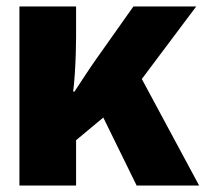

<svg xmlns="http://www.w3.org/2000/svg" viewBox="-20 -573 640 593"><path d="M40 0V-553H215V-460Q215 -436 214 -405.5Q213 -375 211 -344.5Q209 -314 206 -290H210Q228 -317 243.5 -341Q259 -365 281 -396L392 -553H586L418 -329L595 0H402L299 -210L215 -140V0Z"/></svg>

Font: Noto Sans Mono Black
Style: Regular
Weight: 900
Designer: Monotype Design Team
Foundry: Monotype Imaging Inc.
Version: Version 2.014